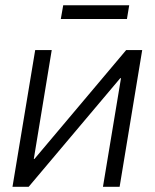

<svg xmlns="http://www.w3.org/2000/svg" viewBox="-20 -723 599 743"><path d="M442.9 0H378.4L448.2 -420.4H445.3L90.8 0H28.3L116.2 -529.3H180.2L110.8 -107.9H113.3L468.3 -529.3H530.3ZM480 -702.6 471.2 -649.4H215.3L224.6 -702.6Z"/></svg>

Font: Inter 24pt Light
Style: Italic
Weight: 300
Italic angle: -9.3988°
Designer: Rasmus Andersson
Foundry: rsms
Version: Version 4.001;git-66647c0bb